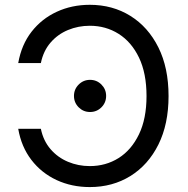

<svg xmlns="http://www.w3.org/2000/svg" viewBox="-20 -757 770 787"><path d="M348.1 9.8Q273.9 9.8 211.9 -19Q149.9 -47.9 108.6 -101.6Q67.4 -155.3 54.7 -229H147.5Q157.7 -179.7 187.3 -145.5Q216.8 -111.3 258.8 -93.8Q300.8 -76.2 348.1 -76.2Q413.6 -76.2 466.1 -109.1Q518.6 -142.1 549.6 -206.3Q580.6 -270.5 580.6 -363.3Q580.6 -456.5 549.8 -520.8Q519 -585 466.3 -618.2Q413.6 -651.4 348.1 -651.4Q300.8 -651.4 258.8 -634Q216.8 -616.7 187.3 -582.5Q157.7 -548.3 147.5 -498.5H54.7Q67.9 -573.7 109.4 -627Q150.9 -680.2 212.6 -708.7Q274.4 -737.3 348.1 -737.3Q441.4 -737.3 514.4 -691.9Q587.4 -646.5 629.2 -562.7Q670.9 -479 670.9 -363.3Q670.9 -248 629.2 -164.3Q587.4 -80.6 514.4 -35.4Q441.4 9.8 348.1 9.8ZM349.1 -297.9Q321.8 -297.9 302.5 -317.1Q283.2 -336.4 283.2 -363.8Q283.2 -391.1 302.5 -410.4Q321.8 -429.7 349.1 -429.7Q376.5 -429.7 395.8 -410.4Q415 -391.1 415 -363.8Q415 -336.4 395.8 -317.1Q376.5 -297.9 349.1 -297.9Z"/></svg>

Font: Inter
Style: Regular
Weight: 400
Designer: Rasmus Andersson
Foundry: rsms
Version: Version 4.001;git-9221beed3